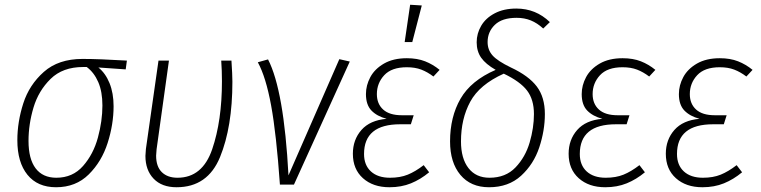

<svg xmlns="http://www.w3.org/2000/svg" viewBox="-20 -777 3204 808"><path d="M53 -187Q53 -264 78 -342Q103 -420 164.5 -474.5Q226 -529 327 -529Q397 -529 514 -522L509 -485L394 -493Q424 -469 441 -427Q458 -385 458 -330Q458 -254 433 -175.5Q408 -97 353.5 -43Q299 11 216 11Q138 11 95.5 -41.5Q53 -94 53 -187ZM411 -333Q411 -391 393.5 -431.5Q376 -472 345 -495H330Q244 -495 193 -445Q142 -395 121 -324.5Q100 -254 100 -184Q100 -108 130 -68.5Q160 -29 217 -29Q286 -29 329.5 -78.5Q373 -128 392 -198Q411 -268 411 -333Z M958 -433Q958 -243 906 -116Q854 11 723 11Q661 11 626.5 -25Q592 -61 592 -121Q592 -130 594 -150L647 -522H691L639 -149Q637 -129 637 -122Q637 -76 661 -52.5Q685 -29 727 -29Q832 -29 873 -149Q914 -269 914 -435Q914 -480 911 -522H954Q958 -462 958 -433Z M1194 -39 1408 -528 1452 -518 1217 0H1158Q1143 -213 1121 -333Q1099 -453 1065 -515L1108 -527Q1175 -397 1194 -39Z M1465 -130Q1465 -189 1501 -230Q1537 -271 1607 -277Q1566 -288 1543 -312Q1520 -336 1520 -381Q1520 -418 1538.5 -452.5Q1557 -487 1596 -509.5Q1635 -532 1692 -532Q1736 -532 1769 -519Q1802 -506 1830 -483L1804 -455Q1779 -474 1753 -484Q1727 -494 1692 -494Q1628 -494 1597 -460.5Q1566 -427 1566 -381Q1566 -340 1592.5 -316Q1619 -292 1671 -292H1721L1709 -254H1664Q1512 -254 1512 -129Q1512 -82 1541 -55.5Q1570 -29 1621 -29Q1664 -29 1696 -42Q1728 -55 1763 -82L1786 -52Q1750 -22 1709.5 -5.5Q1669 11 1619 11Q1550 11 1507.5 -27Q1465 -65 1465 -130ZM1706 -757 1755 -754 1715 -600H1683Z M2294 -684 2266 -657Q2241 -680 2214 -691Q2187 -702 2154 -702Q2093 -702 2062.5 -672.5Q2032 -643 2032 -600Q2032 -567 2053 -543.5Q2074 -520 2130 -493Q2205 -458 2239 -413Q2273 -368 2273 -297Q2273 -228 2249.5 -157Q2226 -86 2173 -37.5Q2120 11 2038 11Q1961 11 1917.5 -41Q1874 -93 1874 -182Q1874 -285 1918 -361.5Q1962 -438 2066 -483Q2024 -507 2005 -534Q1986 -561 1986 -599Q1986 -636 2005 -668.5Q2024 -701 2062 -721Q2100 -741 2153 -741Q2235 -741 2294 -684ZM1920 -182Q1920 -110 1951.5 -69.5Q1983 -29 2040 -29Q2108 -29 2149.5 -72.5Q2191 -116 2209 -177.5Q2227 -239 2227 -297Q2227 -358 2198 -396Q2169 -434 2100 -467Q1998 -421 1959 -349Q1920 -277 1920 -182Z M2373 -130Q2373 -189 2409 -230Q2445 -271 2515 -277Q2474 -288 2451 -312Q2428 -336 2428 -381Q2428 -418 2446.5 -452.5Q2465 -487 2504 -509.5Q2543 -532 2600 -532Q2644 -532 2677 -519Q2710 -506 2738 -483L2712 -455Q2687 -474 2661 -484Q2635 -494 2600 -494Q2536 -494 2505 -460.5Q2474 -427 2474 -381Q2474 -340 2500.5 -316Q2527 -292 2579 -292H2629L2617 -254H2572Q2420 -254 2420 -129Q2420 -82 2449 -55.5Q2478 -29 2529 -29Q2572 -29 2604 -42Q2636 -55 2671 -82L2694 -52Q2658 -22 2617.5 -5.5Q2577 11 2527 11Q2458 11 2415.5 -27Q2373 -65 2373 -130Z M2782 -130Q2782 -189 2818 -230Q2854 -271 2924 -277Q2883 -288 2860 -312Q2837 -336 2837 -381Q2837 -418 2855.5 -452.5Q2874 -487 2913 -509.5Q2952 -532 3009 -532Q3053 -532 3086 -519Q3119 -506 3147 -483L3121 -455Q3096 -474 3070 -484Q3044 -494 3009 -494Q2945 -494 2914 -460.5Q2883 -427 2883 -381Q2883 -340 2909.5 -316Q2936 -292 2988 -292H3038L3026 -254H2981Q2829 -254 2829 -129Q2829 -82 2858 -55.5Q2887 -29 2938 -29Q2981 -29 3013 -42Q3045 -55 3080 -82L3103 -52Q3067 -22 3026.5 -5.5Q2986 11 2936 11Q2867 11 2824.5 -27Q2782 -65 2782 -130Z"/></svg>

Font: Fira Sans Condensed ExtraLight
Style: Italic
Weight: 275
Width: 3
Italic angle: -8°
Designer: Carrois Corporate & Edenspiekermann AG
Foundry: Carrois Corporate GbR & Edenspiekermann AG
Version: Version 4.203